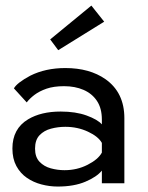

<svg xmlns="http://www.w3.org/2000/svg" viewBox="-20 -672 542 704"><path d="M191.5 12Q161.5 12 132 4.2Q102.5 -3.5 78.5 -20Q54.5 -36.5 40 -63.2Q25.5 -90 25.5 -127.5Q25.5 -200 83 -234.5Q130.5 -263 202.5 -263Q257.5 -263 297.5 -248.5Q337.5 -234 353.5 -216V-233.5Q353.5 -275 335.5 -302Q317.5 -329 286.2 -342.5Q255 -356 215 -356Q177 -356 150.5 -346.8Q124 -337.5 106.2 -324Q88.5 -310.5 78 -296.5L31 -348Q42.5 -368.5 91 -394.5Q147 -422.5 219.5 -422.5Q308.5 -422.5 367 -381.5Q436 -332.5 436 -239V0H353.5V-46.5Q335 -23.5 293.2 -5.8Q251.5 12 191.5 12ZM216.5 -48Q262.5 -48 301.2 -67.8Q340 -87.5 353.5 -112.5V-148Q340.5 -171.5 302.5 -189.2Q264.5 -207 219.5 -207Q192.5 -207 167 -200.2Q141.5 -193.5 125 -176.2Q108.5 -159 108.5 -127Q108.5 -96 125 -78.8Q141.5 -61.5 166.2 -54.8Q191 -48 216.5 -48ZM193.5 -488 164 -527.5 315 -651.5 362 -592.5Z"/></svg>

Font: Lucymar Sans
Style: Regular
Weight: 400
Foundry: The League of Moveable Type (original font) / Main changes by Cristiano Sobral with portions from Mirco Monsees
Version: Version 2.001;August 30, 2020;FontCreator 13.0.0.2681 64-bit